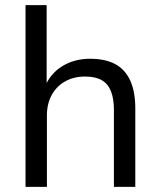

<svg xmlns="http://www.w3.org/2000/svg" viewBox="-20 -725 622 745"><path d="M79 0V-705H161V-381H151Q173 -438 220.5 -467.5Q268 -497 329 -497Q389 -497 427.5 -476Q466 -455 485.5 -412Q505 -369 505 -304V0H422V-299Q422 -342 410.5 -371Q399 -400 374.5 -414Q350 -428 310 -428Q266 -428 232.5 -409Q199 -390 180.5 -356Q162 -322 162 -277V0Z"/></svg>

Font: Nunito Sans 12pt ExtraLight 11pt
Style: Regular
Weight: 400
Version: Version 3.101;gftools[0.9.27]